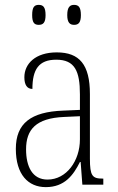

<svg xmlns="http://www.w3.org/2000/svg" viewBox="-20 -758 486 788"><path d="M284 -656C302 -656 312 -665 312 -696C312 -729 302 -738 284 -738C267 -738 256 -729 256 -696C256 -665 267 -656 284 -656ZM139 -656C157 -656 167 -665 167 -696C167 -729 157 -738 139 -738C121 -738 112 -729 112 -696C112 -665 121 -656 139 -656ZM168 10C245 10 281 -39 308 -93H311L318 0H404V-25H401C359 -25 349 -36 349 -107V-372C349 -493 306 -543 213 -543C125 -543 80 -496 80 -441C80 -410 91 -393 113 -393C113 -473 139 -513 211 -513C287 -513 308 -466 308 -371V-307L239 -304C107 -299 45 -252 45 -147C45 -41 96 10 168 10ZM175 -21C113 -21 87 -74 87 -145C87 -226 127 -273 243 -278L308 -281V-186C308 -98 253 -21 175 -21Z"/></svg>

Font: Noto Serif Hebrew Condensed ExtraLight
Style: Regular
Weight: 200
Width: 3
Designer: Monotype Design Team
Foundry: Monotype Imaging Inc.
Version: Version 2.004